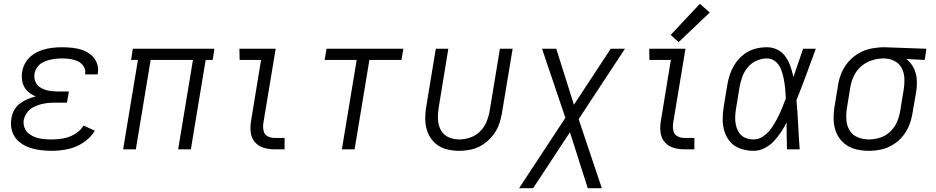

<svg xmlns="http://www.w3.org/2000/svg" viewBox="-20 -787 4936 1012"><path d="M254 8Q295 8 337.5 -1Q380 -10 418.5 -35Q457 -60 480 -98L421 -125Q403 -97 374 -80Q345 -63 314.5 -57.5Q284 -52 254 -52Q232 -52 210.5 -54Q189 -56 169.5 -62.5Q150 -69 133.5 -81Q117 -93 109.5 -113Q102 -133 105 -154Q109 -174 121.5 -192Q134 -210 153 -220.5Q172 -231 192 -236.5Q212 -242 232 -244Q252 -246 272 -246H333L343 -305H282Q259 -305 237 -309Q215 -313 195.5 -324Q176 -335 167 -355.5Q158 -376 162 -399Q165 -416 176 -432Q187 -448 203.5 -457Q220 -466 237.5 -470.5Q255 -475 272.5 -477Q290 -479 308 -479Q329 -479 350 -476Q371 -473 389.5 -464.5Q408 -456 420 -438.5Q432 -421 429 -400Q428 -398 428 -395H494Q495 -399 496 -403Q500 -431 490 -456Q480 -481 460 -497.5Q440 -514 415 -523Q390 -532 362.5 -535Q335 -538 308 -538Q282 -538 255.5 -535Q229 -532 203 -523.5Q177 -515 153.5 -499Q130 -483 115.5 -459Q101 -435 97 -409Q92 -381 98.5 -353.5Q105 -326 124 -307.5Q143 -289 168 -279Q146 -273 124.5 -264Q103 -255 84 -240.5Q65 -226 54 -205Q43 -184 40 -162Q34 -129 43 -98Q52 -67 74.5 -45.5Q97 -24 126.5 -12.5Q156 -1 188 3.5Q220 8 254 8Z M629 0H696L774 -471H997L919 0H986L1064 -471H1101L1110 -530H680L671 -471H707Z M1426 0H1480V-60H1426Q1406 -60 1389.5 -69.5Q1373 -79 1369 -98.5Q1365 -118 1368 -138L1433 -530H1242L1243 -471H1356L1303 -148Q1298 -118 1301.5 -89Q1305 -60 1323 -38.5Q1341 -17 1368.5 -8.5Q1396 0 1426 0Z M1782 0H1849L1927 -471H2096L2106 -530H1701L1691 -471H1860Z M2399 8Q2431 8 2463.5 1Q2496 -6 2525 -25Q2554 -44 2576 -71Q2598 -98 2609.5 -129.5Q2621 -161 2626 -193L2682 -530H2615L2561 -203Q2556 -174 2544.5 -145.5Q2533 -117 2510.5 -94.5Q2488 -72 2458.5 -62Q2429 -52 2401 -52Q2370 -52 2343.5 -64Q2317 -76 2303.5 -101.5Q2290 -127 2288.5 -157Q2287 -187 2292 -218L2343 -530H2277L2227 -227Q2221 -192 2221.5 -156.5Q2222 -121 2234.5 -89Q2247 -57 2271.5 -34Q2296 -11 2330 -1.5Q2364 8 2399 8Z M2716 205H2790L2984 -90L3078 205H3152L3030 -159L3274 -530H3199L3005 -235L2912 -530H2837L2960 -166Z M3586 0H3640V-60H3586Q3566 -60 3549.5 -69.5Q3533 -79 3529 -98.5Q3525 -118 3528 -138L3593 -530H3402L3403 -471H3516L3463 -148Q3458 -118 3461.5 -89Q3465 -60 3483 -38.5Q3501 -17 3528.5 -8.5Q3556 0 3586 0ZM3557 -565 3721 -721 3669 -767 3515 -603Z M3952 8Q3981 8 4008.5 -5.5Q4036 -19 4057.5 -41.5Q4079 -64 4095.5 -89Q4112 -114 4126 -141Q4126 -140 4126 -139V-134Q4126 -100 4126.5 -67Q4127 -34 4128 0H4195Q4190 -65 4187 -129.5Q4184 -194 4178 -259Q4205 -326 4230 -394Q4255 -462 4280 -530H4213Q4200 -493 4187.5 -455.5Q4175 -418 4162 -381Q4156 -409 4146.5 -436.5Q4137 -464 4121 -487.5Q4105 -511 4079 -524.5Q4053 -538 4022 -538Q3991 -538 3960.5 -530Q3930 -522 3903 -502Q3876 -482 3857.5 -455Q3839 -428 3828.5 -398Q3818 -368 3813 -337L3795 -227Q3789 -193 3789 -158.5Q3789 -124 3799 -92.5Q3809 -61 3831 -37Q3853 -13 3885.5 -2.5Q3918 8 3952 8ZM3952 -52Q3929 -52 3908.5 -60.5Q3888 -69 3876 -87Q3864 -105 3859 -127Q3854 -149 3855 -172Q3856 -195 3860 -218L3878 -328Q3883 -355 3892.5 -382Q3902 -409 3921 -432Q3940 -455 3967.5 -467Q3995 -479 4022 -479Q4049 -479 4068.5 -462Q4088 -445 4097 -421Q4106 -397 4111 -371.5Q4116 -346 4118.5 -320Q4121 -294 4122 -268Q4112 -241 4101 -214.5Q4090 -188 4076.5 -162Q4063 -136 4046.5 -112Q4030 -88 4005 -70Q3980 -52 3952 -52Z M4559 8Q4591 8 4624 1Q4657 -6 4687 -24.5Q4717 -43 4739 -70Q4761 -97 4773 -129Q4785 -161 4790 -193L4809 -303Q4814 -336 4812 -368.5Q4810 -401 4795.5 -429.5Q4781 -458 4757 -476L4854 -471L4863 -530L4642 -538H4641Q4608 -538 4574 -531.5Q4540 -525 4508.5 -507.5Q4477 -490 4453 -462.5Q4429 -435 4415.5 -403Q4402 -371 4397 -337L4379 -227Q4373 -191 4374 -155Q4375 -119 4388.5 -87Q4402 -55 4428 -32.5Q4454 -10 4488.5 -1Q4523 8 4559 8ZM4560 -52Q4529 -52 4501 -63.5Q4473 -75 4458 -100Q4443 -125 4441 -156Q4439 -187 4444 -218L4462 -328Q4467 -358 4481 -387.5Q4495 -417 4520.5 -438.5Q4546 -460 4577 -469.5Q4608 -479 4638 -479Q4668 -479 4694 -466Q4720 -453 4733 -427.5Q4746 -402 4747 -372Q4748 -342 4743 -313L4725 -203Q4720 -173 4708 -144.5Q4696 -116 4672.5 -93.5Q4649 -71 4619 -61.5Q4589 -52 4560 -52Z"/></svg>

Font: Iosevka Sparkle Light
Style: Italic
Weight: 300
Italic angle: -9°
Designer: Belleve Invis
Foundry: Belleve Invis
Version: Version 4.5.0; ttfautohint (v1.8.3)